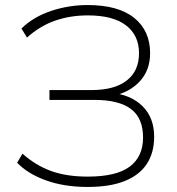

<svg xmlns="http://www.w3.org/2000/svg" viewBox="-20 -733 702 761"><path d="M327 8Q235 8 162.5 -18Q90 -44 48 -88L69 -124Q122 -77 183 -55Q244 -33 328 -33Q441 -33 494 -72.5Q547 -112 547 -188Q547 -265 499 -301Q451 -337 355 -337H176V-376H342Q434 -376 482.5 -414Q531 -452 531 -522Q531 -593 479.5 -632.5Q428 -672 328 -672Q258 -672 198 -651Q138 -630 87 -584L65 -620Q112 -666 182 -689.5Q252 -713 327 -713Q449 -713 512 -662Q575 -611 575 -522Q575 -455 534 -410.5Q493 -366 423 -352V-365Q500 -357 545.5 -311.5Q591 -266 591 -191Q591 -128 562 -83.5Q533 -39 474.5 -15.5Q416 8 327 8Z"/></svg>

Font: Mulish ExtraLight
Style: Regular
Weight: 200
Designer: Vernon Adams
Foundry: Vernon Adams
Version: Version 3.603